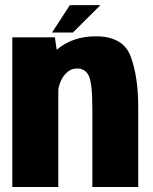

<svg xmlns="http://www.w3.org/2000/svg" viewBox="-20 -744 609 764"><path d="M29 0V-595.5H198.5L205.5 -546Q268.5 -599.5 361 -599.5Q470.5 -599.5 500.2 -518.8Q530 -438 530 -319V0H347.5V-312Q347.5 -413.5 333.2 -442.5Q319 -471.5 287 -471.5Q253 -471.5 230 -436.5Q217.5 -417 212 -388.5V0ZM187 -614.5 258 -723.5H379.5L270 -614.5Z"/></svg>

Font: Anybody ExtraBold
Style: Regular
Weight: 800
Designer: Tyler Finck
Foundry: Etcetera Type Company
Version: Version 1.010; ttfautohint (v1.8.3) -l 8 -r 50 -G 200 -x 14 